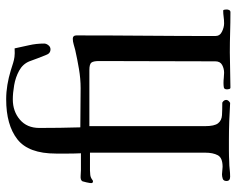

<svg xmlns="http://www.w3.org/2000/svg" viewBox="-94 -686 784 637"><g transform="rotate(-90 298.5 -367.0)"><path d="M586 -7Q586 -3 584 1Q582 5 577 5Q543 5 510 4Q477 3 444 3Q415 3 385.5 4Q356 5 327 5Q323 5 322 0.5Q321 -4 321 -6Q321 -16 328 -17Q335 -18 342 -18Q351 -18 359.5 -17Q368 -16 376 -16Q390 -16 402 -22.5Q414 -29 414 -45Q414 -142 414.5 -238.5Q415 -335 415 -431Q415 -449 410 -456Q405 -463 385 -463H199V-79Q199 -48 208.5 -36Q218 -24 235.5 -23Q253 -22 277 -22Q286 -17 286 -9Q286 -5 283 -1.5Q280 2 276 4Q245 2 214.5 1Q184 0 153 0Q135 0 117 0Q99 0 81 1Q68 1 56 2.5Q44 4 31 4Q17 4 17 -8Q17 -18 24.5 -20.5Q32 -23 39 -23Q45 -23 51.5 -22Q58 -21 64 -21Q94 -21 102.5 -37Q111 -53 111 -79V-461H52Q45 -461 37 -460Q29 -459 22 -454Q19 -451 16 -451Q10 -451 10 -457Q10 -461 12.5 -472.5Q15 -484 16 -486Q20 -493 33.5 -492Q47 -491 53 -491H109Q108 -511 108 -532Q108 -553 108 -574Q108 -665 155.5 -702Q203 -739 288 -739Q312 -739 336 -735Q360 -731 383 -724Q399 -719 408.5 -716Q418 -713 428.5 -711.5Q439 -710 457 -711Q462 -687 467.5 -663Q473 -639 473 -613Q473 -606 467.5 -599Q462 -592 454 -592Q440 -592 435 -607Q429 -621 424 -635Q419 -649 414 -662Q405 -684 383 -696Q361 -708 335 -712.5Q309 -717 288 -717Q248 -717 220.5 -693.5Q193 -670 193 -629Q193 -595 193.5 -561Q194 -527 195 -493Q227 -493 260 -492.5Q293 -492 325 -492Q356 -492 388.5 -497.5Q421 -503 452 -510Q460 -512 470 -515Q480 -518 489 -518Q500 -518 500 -506Q500 -391 499 -276Q498 -161 498 -45Q498 -30 512.5 -23Q527 -16 540 -16Q551 -16 561.5 -17.5Q572 -19 582 -19Q585 -19 585.5 -14Q586 -9 586 -7Z"/></g></svg>

Font: Kaisei Opti
Style: Regular
Weight: 400
Designer: Font-Kai, 金井和夫
Foundry: KAZUO KANAI
Version: Version 5.003